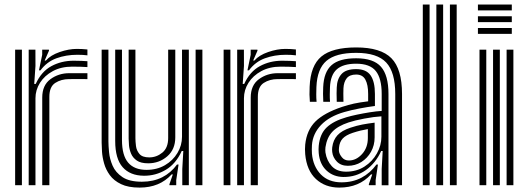

<svg xmlns="http://www.w3.org/2000/svg" viewBox="-20 -820 2340 850"><path d="M152.5 -508.5 166.8 -577.5V-600H196.5L197 -596L177.8 -552H183.2Q204 -575.8 244.1 -589.6Q284.2 -603.5 320.2 -603.5Q328.8 -603.5 343.6 -602.9Q358.5 -602.2 367 -601V-575Q360 -576.2 346.2 -576.9Q332.5 -577.5 322.5 -577.5Q272.2 -577.5 229.6 -561.9Q187 -546.2 159.2 -508.5ZM107 0V-600H136.8L137 -528L131.5 -448.5H138.2Q162.8 -502.8 207.1 -527Q251.5 -551.2 306 -551.2Q320 -551.2 340.8 -550.5Q361.5 -549.8 367 -549V-523Q359.5 -523.8 337.9 -524.4Q316.2 -525 300.2 -525Q250.5 -525 213.8 -505.1Q177 -485.2 157 -453.4Q137 -421.5 137 -385.2V0ZM47 0V-600H77V0ZM167 0V-388Q167 -442.8 203.2 -469.4Q239.5 -496 286.2 -496H367V-469.8Q351 -470 326.8 -469.9Q302.5 -469.8 286.2 -469.8Q250.8 -469.8 224.6 -452.9Q198.5 -436 198.5 -391.2V0Z M598 10.5Q547.5 10.5 515.8 -4.9Q484 -20.2 466.2 -44.6Q448.5 -69 440.9 -96.4Q433.2 -123.8 431.6 -148.4Q430 -173 430 -188.2V-600H460V-194.2Q460 -175.8 462.8 -146.1Q465.5 -116.5 478.5 -86.5Q491.5 -56.5 522 -36Q552.5 -15.5 608 -15.5Q658.8 -15.5 697.8 -35.1Q736.8 -54.8 763.5 -91.5H770.5L760.2 -22.5V0H730.2L730 -4L745.2 -48H739.8Q686.8 10.5 598 10.5ZM846 0V-600H876V0ZM636 -97Q603.5 -97 585.8 -109.2Q568 -121.5 560.4 -139.6Q552.8 -157.8 551.1 -176Q549.5 -194.2 549.5 -206.2V-600H579.5V-208Q579.5 -193.5 582 -173.5Q584.5 -153.5 597.4 -138.4Q610.2 -123.2 640.8 -123.2Q673 -123.2 698.8 -144.4Q724.5 -165.5 724.5 -208.8V-600H756V-212Q756 -158.5 720.4 -127.8Q684.8 -97 636 -97ZM617 -42Q556 -42.5 523 -79.9Q490 -117.2 490 -196.2V-600H520V-200.2Q520 -132 547.4 -100Q574.8 -68 628.5 -68Q674.8 -68 710.1 -88.6Q745.5 -109.2 765.6 -142.8Q785.8 -176.2 785.8 -214.8V-600H816V0H787V-72L791.5 -151.5H784.5Q759 -95 714 -68.2Q669 -41.5 617 -42Z M1075.5 -508.5 1089.8 -577.5V-600H1119.5L1120 -596L1100.8 -552H1106.2Q1127 -575.8 1167.1 -589.6Q1207.2 -603.5 1243.2 -603.5Q1251.8 -603.5 1266.6 -602.9Q1281.5 -602.2 1290 -601V-575Q1283 -576.2 1269.2 -576.9Q1255.5 -577.5 1245.5 -577.5Q1195.2 -577.5 1152.6 -561.9Q1110 -546.2 1082.2 -508.5ZM1030 0V-600H1059.8L1060 -528L1054.5 -448.5H1061.2Q1085.8 -502.8 1130.1 -527Q1174.5 -551.2 1229 -551.2Q1243 -551.2 1263.8 -550.5Q1284.5 -549.8 1290 -549V-523Q1282.5 -523.8 1260.9 -524.4Q1239.2 -525 1223.2 -525Q1173.5 -525 1136.8 -505.1Q1100 -485.2 1080 -453.4Q1060 -421.5 1060 -385.2V0ZM970 0V-600H1000V0ZM1090 0V-388Q1090 -442.8 1126.2 -469.4Q1162.5 -496 1209.2 -496H1290V-469.8Q1274 -470 1249.8 -469.9Q1225.5 -469.8 1209.2 -469.8Q1173.8 -469.8 1147.6 -452.9Q1121.5 -436 1121.5 -391.2V0Z M1729.8 0V-404Q1729.8 -500.5 1689.8 -543.2Q1649.8 -586 1556.8 -586Q1466.5 -586 1425.2 -550.6Q1384 -515.2 1380.8 -434.8Q1380.2 -419.5 1380.1 -402.8Q1380 -386 1381.5 -369.2H1351.8Q1350.2 -387 1350.1 -401.4Q1350 -415.8 1350.8 -436Q1354.5 -530.2 1403.1 -570.1Q1451.8 -610 1556.8 -610Q1665.8 -610 1712.8 -562.2Q1759.8 -514.5 1759.8 -404V0ZM1669.8 0.2V-72L1674.2 -151.5H1667.5Q1643.2 -98 1599.9 -67.1Q1556.5 -36.2 1501 -36.5Q1455.8 -36.8 1425.5 -65.1Q1395.2 -93.5 1391 -142.2Q1389.5 -159 1391 -174.5Q1396.2 -227.5 1426.4 -256Q1456.5 -284.5 1513.8 -301Q1532.2 -306.5 1560 -312.4Q1587.8 -318.2 1617.1 -322.9Q1646.5 -327.5 1669.8 -329V-404Q1669.8 -472.8 1643.8 -505.4Q1617.8 -538 1556.8 -538Q1499.5 -538 1471.2 -513.2Q1443 -488.5 1440.8 -433.5Q1440.2 -419 1440 -403Q1439.8 -387 1441 -369.2H1411.2Q1410 -388.5 1410.1 -404.4Q1410.2 -420.2 1410.8 -434Q1413.5 -501.2 1447.9 -531.6Q1482.2 -562 1556.8 -562Q1633.8 -562 1666.8 -524.2Q1699.8 -486.5 1699.8 -404V0.2ZM1482 10.5Q1419.5 10.5 1378.6 -27.5Q1337.8 -65.5 1331.2 -137Q1329.2 -160 1331.2 -180Q1337.8 -243.5 1376.2 -281.9Q1414.8 -320.2 1494.5 -346.8Q1522.2 -356 1547.1 -361.4Q1572 -366.8 1609.8 -371.5V-404.2Q1609.8 -444.8 1597.6 -467.4Q1585.5 -490 1556.8 -490Q1528 -490 1514.9 -473.4Q1501.8 -456.8 1500.5 -429.5Q1500.2 -424.2 1500 -406Q1499.8 -387.8 1500.5 -369.2H1470.8Q1469.8 -391.5 1470.1 -406.9Q1470.5 -422.2 1470.8 -432.8Q1472.2 -470.2 1491.9 -492.1Q1511.5 -514 1556.8 -514Q1601.5 -514 1620.6 -486.4Q1639.8 -458.8 1639.8 -404.2V-350.8Q1606.5 -346.5 1570.6 -339.6Q1534.8 -332.8 1504.2 -324Q1438 -305 1401.2 -266.5Q1364.5 -228 1361 -177.2Q1360.5 -169.8 1360.4 -158.8Q1360.2 -147.8 1361 -139.8Q1366 -83.2 1400.2 -48Q1434.5 -12.8 1491.8 -12.8Q1541.2 -12.8 1580.1 -33.2Q1619 -53.8 1646.5 -91.5H1653.2L1643 -22.5V0H1613.2L1612.8 -4L1628 -48H1622.5Q1569.8 10.5 1482 10.5ZM1512.2 -60Q1558.5 -60 1593.6 -82.6Q1628.8 -105.2 1648.6 -140.8Q1668.5 -176.2 1668.5 -214.8V-305Q1635.2 -303 1592.8 -295Q1550.2 -287 1523.2 -278Q1474.5 -261.8 1450.9 -236.2Q1427.2 -210.8 1420.8 -168.2Q1420 -163.5 1420.1 -155.9Q1420.2 -148.2 1420.8 -144.8Q1426.5 -108.5 1449 -84.2Q1471.5 -60 1512.2 -60ZM1520 -86Q1489.5 -86 1471.5 -104.5Q1453.5 -123 1450.8 -147.2Q1449.5 -158.8 1450.8 -168Q1455 -200.5 1473.9 -221.2Q1492.8 -242 1532.5 -255Q1559.8 -264 1583.9 -268.6Q1608 -273.2 1638.5 -277V-212Q1638.5 -176.5 1622.4 -147.9Q1606.2 -119.2 1579.4 -102.6Q1552.5 -86 1520 -86ZM1524.5 -109.5Q1557 -109.5 1582.8 -137.9Q1608.5 -166.2 1608.5 -209.2V-248.5Q1593 -246 1576.2 -241.9Q1559.5 -237.8 1541.8 -232Q1511.5 -222 1497.2 -206.8Q1483 -191.5 1480.8 -166.2Q1480 -159.2 1480.2 -155.8Q1480.5 -152.2 1480.8 -149.5Q1482.5 -137.5 1493.8 -123.5Q1505 -109.5 1524.5 -109.5Z M1971.8 0V-800H2001.8V0ZM1851.8 0V-800H1881.8V0ZM1911.8 0V-800H1941.8V0Z M2095.8 -774V-800H2245.8V-774ZM2095.8 -722V-748H2245.8V-722ZM2095.8 -670V-696H2245.8V-670ZM2222.8 0V-600H2252.8V0ZM2102.8 0V-600H2132.8V0ZM2162.8 0V-600H2192.8V0Z"/></svg>

Font: Big Shoulders Inline Text Black
Style: Regular
Weight: 900
Designer: Patric King
Foundry: XO Type Co
Version: Version 1.000